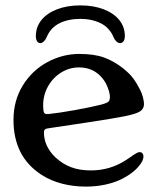

<svg xmlns="http://www.w3.org/2000/svg" viewBox="-20 -682 584 712"><path d="M135 -33Q81 -68 55.5 -119Q30 -170 30 -237Q30 -309 64.5 -365Q99 -421 155.5 -451.5Q212 -482 274 -482Q330 -482 366.5 -468.5Q403 -455 436 -429Q460 -410 473.5 -392Q487 -374 499 -350Q506 -337 510 -321.5Q514 -306 514 -296Q514 -280 501 -270Q487 -260 443 -251Q403 -243 298 -227L171 -208Q153 -206 148 -203Q143 -200 143 -191Q143 -139 186 -98Q212 -74 243.5 -62Q275 -50 317 -50Q387 -50 445 -87Q454 -93 461 -97.5Q468 -102 473 -106Q481 -111 487 -114.5Q493 -118 498 -118Q504 -118 508 -113.5Q512 -109 512 -102Q512 -88 499 -71Q475 -39 427 -16Q402 -4 368.5 3Q335 10 299 10Q253 10 211.5 -0.5Q170 -11 135 -33ZM355 -294Q378 -300 383.5 -306.5Q389 -313 387 -331Q385 -344 378.5 -360Q372 -376 362 -389Q329 -432 273 -432Q238 -432 207.5 -413.5Q177 -395 158.5 -362.5Q140 -330 140 -291Q140 -272 143 -265Q146 -258 159 -259Q198 -263 256.5 -273.5Q315 -284 355 -294ZM113 -548Q113 -536 117.5 -529Q122 -522 130 -522Q135 -522 141.5 -527.5Q148 -533 152 -542Q167 -579 200 -595.5Q233 -612 278 -612Q321 -612 354 -595.5Q387 -579 402 -542Q406 -533 412.5 -527.5Q419 -522 425 -522Q433 -522 438 -529Q443 -536 443 -548Q443 -582 422.5 -607.5Q402 -633 364.5 -647.5Q327 -662 278 -662Q229 -662 191.5 -647.5Q154 -633 133.5 -607.5Q113 -582 113 -548Z"/></svg>

Font: Raigarh
Style: Regular
Weight: 400
Designer: jaikishan Patel
Foundry: MagicType
Version: Version 1.000;FEAKit 1.0